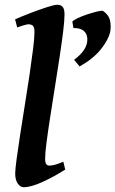

<svg xmlns="http://www.w3.org/2000/svg" viewBox="-20 -762 482 802"><path d="M252.4 -53.7Q204.6 -23.4 157 -1.7Q109.4 20 78.6 20Q65.4 20 54.4 5.1Q43.5 -9.8 43.5 -38.1Q43.5 -54.2 49.3 -97.2Q55.2 -140.1 64.2 -199.2Q73.2 -258.3 83.7 -323.2Q94.2 -388.2 103.3 -449.2Q112.3 -510.3 118.2 -557.6Q124 -605 124 -627.9Q124 -650.4 116.2 -655.5Q108.4 -660.6 99.1 -660.6Q93.3 -660.6 78.4 -656.2Q63.5 -651.9 51.8 -647.5L43 -681.2Q70.3 -693.4 107.2 -707.5Q144 -721.7 175.8 -731.9Q207.5 -742.2 219.7 -742.2Q233.4 -742.2 241.5 -733.4Q249.5 -724.6 249.5 -702.1Q249.5 -676.8 243.7 -629.2Q237.8 -581.5 228.5 -521Q219.2 -460.4 209 -396Q198.7 -331.5 189.5 -272Q180.2 -212.4 174.3 -166.7Q168.5 -121.1 168.5 -99.1Q168.5 -82.5 173.1 -76.4Q177.7 -70.3 185.5 -70.3Q196.8 -70.3 210 -74Q223.1 -77.6 244.6 -86.4ZM439.9 -627.4Q431.6 -593.3 399.9 -554.4Q368.2 -515.6 312.5 -484.4L289.6 -512.2Q339.4 -549.3 344.2 -587.9Q347.7 -614.3 333 -629.9Q318.4 -645.5 286.6 -645L282.2 -671.9Q287.6 -678.2 304.7 -686.3Q321.8 -694.3 343 -701.4Q364.3 -708.5 382.6 -713.1Q400.9 -717.8 409.7 -716.8Q434.6 -700.2 439.7 -675.8Q444.8 -651.4 439.9 -627.4Z"/></svg>

Font: Gentium Plus
Style: Bold Italic
Weight: 700
Italic angle: -8°
Designer: Victor Gaultney, Annie Olsen, Iska Routamaa, Becca Hirsbrunner
Foundry: SIL International
Version: Version 6.101